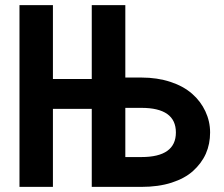

<svg xmlns="http://www.w3.org/2000/svg" viewBox="-20 -731 878 751"><path d="M56.2 -710.9V0H187V-305.2H338.9V0H470.2H533.2C577.1 0 616.7 -5.4 651.4 -16.6C686 -27.8 713.9 -43 735.4 -62.5C756.8 -82 773.9 -104.5 785.2 -129.9C796.4 -155.3 801.8 -183.1 801.8 -212.9C801.8 -242.2 795.4 -270 783.2 -295.9C771 -321.8 753.9 -344.7 731.4 -364.3C709 -383.8 681.2 -399.4 647 -410.6C612.8 -421.9 574.7 -427.7 533.2 -427.7H470.2V-710.9H469.7H338.9V-421.9H187V-710.9ZM470.2 -116.7V-309.1H533.2C623 -309.1 668 -276.9 668 -212.9C668 -148.9 623 -116.7 533.2 -116.7Z"/></svg>

Font: Tuffy
Style: Bold
Weight: 700
Designer: Thatcher Ulrich, Karoly Barta, Michael Everson
Version: Version 001.270